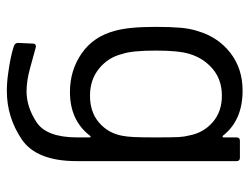

<svg xmlns="http://www.w3.org/2000/svg" viewBox="-106 -448 746 575"><g transform="rotate(90 267.5 -161.0)"><path d="M392 -496Q392 -506 402 -506H453Q463 -506 463 -496V-17Q463 104 397 148Q331 192 253 192Q227 192 200 188Q148 181 119 171Q110 168 109 160L111 114Q111 109 113.5 107Q116 105 119 105Q120 105 121 105L183 122Q222 133 254 133Q301 133 346.5 103Q392 73 392 -19V-56Q392 -58 391 -58.5Q390 -59 390 -59Q389 -59 387 -57Q341 3 256 3Q191 3 140.5 -32Q90 -67 73 -131Q61 -172 61 -253Q61 -297 63.5 -327Q66 -357 74 -381Q92 -441 139 -477.5Q186 -514 252 -514Q341 -514 387 -455Q388 -454 389 -454Q390 -454 391 -454.5Q392 -455 392 -457ZM387 -153Q390 -168 391 -190Q392 -212 392 -254Q392 -305 391 -322.5Q390 -340 386 -355Q378 -397 346.5 -424.5Q315 -452 267 -452Q220 -452 187.5 -425Q155 -398 142 -355Q132 -323 132 -255Q132 -182 142 -154Q152 -112 185.5 -84.5Q219 -57 267 -57Q316 -57 347.5 -84Q379 -111 387 -153Z"/></g></svg>

Font: LinhAnh
Style: Regular
Weight: 400
Designer: Jeremy Tribby
Foundry: Tribby Type
Version: Version 1.408